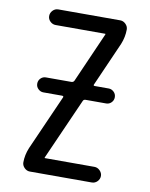

<svg xmlns="http://www.w3.org/2000/svg" viewBox="-83 -791 666 852"><g transform="rotate(10 250.0 -365.0)"><path d="M88.9 -101.6 198.2 -348.6Q202.1 -355.5 193.4 -356.4H108.4Q95.7 -356.4 85.4 -366.2Q75.2 -376 75.2 -390.1Q75.2 -404.3 85 -414.1Q94.7 -423.8 108.4 -423.8H222.7Q231.4 -423.8 235.4 -430.7L335 -657.2V-659.2Q335 -660.2 334 -660.2H110.4Q96.7 -660.2 85.9 -670.4Q75.2 -680.7 75.2 -694.8Q75.2 -709 85.4 -719.7Q95.7 -730.5 110.4 -730.5H389.6Q403.3 -730.5 414.1 -719.7Q424.8 -709 424.8 -695.3Q424.8 -661.1 411.1 -627.9L324.2 -430.7Q320.3 -423.8 329.1 -423.8H391.6Q404.3 -423.8 414.6 -414.1Q424.8 -404.3 424.8 -390.1Q424.8 -376 415 -366.2Q405.3 -356.4 391.6 -356.4H298.8Q290 -356.4 287.1 -348.6L165 -73.2V-71.3Q165 -70.3 166 -70.3H389.6Q403.3 -70.3 414.1 -59.6Q424.8 -48.8 424.8 -35.2Q424.8 -21.5 414.6 -10.7Q404.3 0 389.6 0H110.4Q96.7 0 85.9 -10.7Q75.2 -21.5 75.2 -35.2Q75.2 -68.4 88.9 -101.6Z"/></g></svg>

Font: Rounded Mgen+ 1m regular
Style: Regular
Weight: 400
Designer: [Source Han Sans]
Ryoko NISHIZUKA  (kana & ideographs); Paul D. Hunt (Latin, Greek & Cyrillic); Wenlong ZHANG  (bopomofo
Version: Version 1.059.20150602